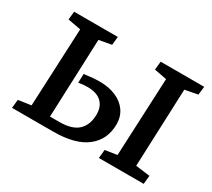

<svg xmlns="http://www.w3.org/2000/svg" viewBox="-133 -938 1297 1176"><g transform="rotate(30 515.0 -350.0)"><path d="M175 -625 83 -642 89 -700H398L392 -641L304 -625L282 -70H347Q440 -70 481.5 -111Q523 -152 523 -224Q523 -280 489.5 -311Q456 -342 392 -342Q357 -342 328 -336L330 -399Q369 -404 393 -406Q417 -408 440 -408Q505 -408 554.5 -386.5Q604 -365 631.5 -325.5Q659 -286 659 -233Q659 -125 580 -62.5Q501 0 345 0H54L60 -60L150 -73ZM783 -624 695 -641 701 -700H1009L1002 -641L912 -624L890 -73L991 -60L985 0H668L674 -60L758 -73Z"/></g></svg>

Font: Literata 7pt SemiBold
Style: Italic
Weight: 600
Italic angle: -2°
Designer: Latin by Veronika Burian and Jose Scaglione. Greek by Irene Vlachou. Cyrillic by Vera Evstafieva
Foundry: TypeTogether
Version: Version 3.002